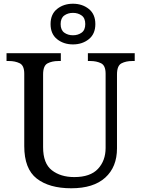

<svg xmlns="http://www.w3.org/2000/svg" viewBox="-20 -999 757 1029"><path d="M362 10Q244 10 177 -42Q110 -94 110 -216V-604Q110 -648 85.5 -660Q61 -672 28 -672H15V-714H306V-672H293Q259 -672 235 -659.5Q211 -647 211 -600V-210Q211 -123 258 -86.5Q305 -50 378 -50Q464 -50 505 -94Q546 -138 546 -206V-604Q546 -648 521.5 -660Q497 -672 464 -672H451V-714H702V-672H689Q655 -672 631 -659.5Q607 -647 607 -600V-204Q607 -104 544 -47Q481 10 362 10ZM371 -761Q321 -761 286 -789Q251 -817 251 -870Q251 -923 286 -951Q321 -979 371 -979Q421 -979 456 -951Q491 -923 491 -870Q491 -817 456 -789Q421 -761 371 -761ZM371 -810Q398 -810 417.5 -824Q437 -838 437 -870Q437 -902 417.5 -916Q398 -930 371 -930Q344 -930 324.5 -916Q305 -902 305 -870Q305 -838 324.5 -824Q344 -810 371 -810Z"/></svg>

Font: Noto Serif Dogra
Style: Regular
Weight: 400
Designer: Ek Type
Foundry: Ek Type
Version: Version 1.005